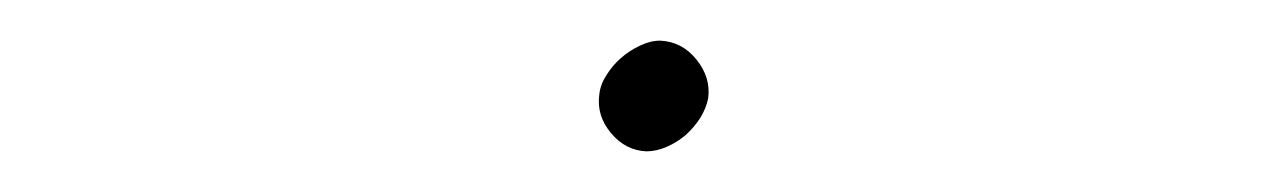

<svg xmlns="http://www.w3.org/2000/svg" viewBox="-20 -392 627 94"><path d="M273.4 -345.7Q273.9 -350.6 276.9 -355.2Q279.8 -359.9 283.9 -363.5Q288.1 -367.2 293.2 -369.6Q298.3 -372.1 303.2 -372.1Q314 -371.6 321 -362.8Q328.1 -354 326.7 -343.8Q325.7 -338.9 322.8 -334.2Q319.8 -329.6 315.7 -325.9Q311.5 -322.3 306.4 -320.1Q301.3 -317.9 296.4 -317.9Q286.1 -318.4 279.1 -326.9Q272 -335.4 273.4 -345.7Z"/></svg>

Font: Roboto Mono Thin
Style: Italic
Weight: 250
Designer: Google
Version: Version 2.000985; 2015; ttfautohint (v1.3)